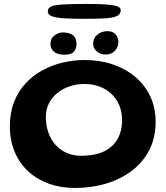

<svg xmlns="http://www.w3.org/2000/svg" viewBox="-20 -901 840 974"><path d="M360 52.5Q288 52.5 227.8 30.8Q167.5 9 123.2 -31.8Q79 -72.5 54.5 -130.5Q30 -188.5 30 -261Q30 -330 51.5 -384.2Q73 -438.5 110.2 -478.5Q147.5 -518.5 196 -544.8Q244.5 -571 299.2 -583.8Q354 -596.5 410 -596.5Q486 -596.5 551.5 -574.5Q617 -552.5 666 -511.2Q715 -470 742.2 -412.2Q769.5 -354.5 769.5 -282.5Q769.5 -203 737.8 -140.8Q706 -78.5 649.8 -35.5Q593.5 7.5 519.2 30Q445 52.5 360 52.5ZM390 -111Q466.5 -111 512.5 -135.5Q558.5 -160 579 -200.5Q599.5 -241 599.5 -288.5Q599.5 -332.5 585 -367Q570.5 -401.5 544.2 -425.8Q518 -450 483.2 -462.5Q448.5 -475 409 -475Q370 -475 334.8 -463.5Q299.5 -452 272 -430.2Q244.5 -408.5 228.5 -377.5Q212.5 -346.5 212.5 -308Q212.5 -263.5 225.8 -227.2Q239 -191 262.8 -165Q286.5 -139 319 -125Q351.5 -111 390 -111ZM309 -623.5Q270 -623.5 253 -639.2Q236 -655 236 -677.5Q236 -706.5 256.8 -721.5Q277.5 -736.5 299.5 -736.5Q317.5 -736.5 333.2 -731.5Q349 -726.5 358.5 -713.5Q368 -700.5 368 -677Q368 -654.5 355 -639Q342 -623.5 309 -623.5ZM517 -624.5Q489 -624.5 470.8 -640.2Q452.5 -656 452.5 -679Q452.5 -707 473.5 -725Q494.5 -743 525 -743Q553 -743 566.8 -726.2Q580.5 -709.5 580.5 -688.5Q580.5 -662 563 -643.2Q545.5 -624.5 517 -624.5ZM406 -805.5Q352 -805.5 310.5 -807.8Q269 -810 245.8 -817.8Q222.5 -825.5 222.5 -843Q222.5 -859 237.8 -867.2Q253 -875.5 295 -878.2Q337 -881 418 -881Q473.5 -881 512.5 -878.8Q551.5 -876.5 572 -869.8Q592.5 -863 592.5 -849Q592.5 -828.5 572 -819.2Q551.5 -810 510.2 -807.8Q469 -805.5 406 -805.5Z"/></svg>

Font: Gluten Medium
Style: Regular
Weight: 500
Designer: Tyler Finck
Foundry: Etcetera Type Company
Version: Version 1.300